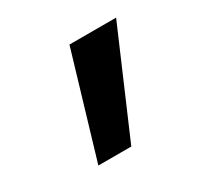

<svg xmlns="http://www.w3.org/2000/svg" viewBox="-82 -955 526 508"><g transform="rotate(-30 181.0 -700.5)"><path d="M86.9 -543 180.7 -858.4H323.2L187.5 -543Z"/></g></svg>

Font: Gothic A1
Style: Bold
Weight: 700
Version: Version 2.50